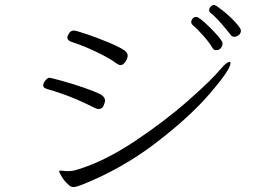

<svg xmlns="http://www.w3.org/2000/svg" viewBox="-20 -778 1040 773"><path d="M924 -630Q915 -630 910 -636Q897 -653 872.5 -681.5Q848 -710 827 -727Q822 -731 822 -738Q822 -745 828.5 -751.5Q835 -758 843 -758Q848 -758 876 -736Q904 -714 927 -689Q950 -664 950 -655Q950 -644 941.5 -637Q933 -630 924 -630ZM179 -465Q183 -465 227.5 -453Q272 -441 318 -425Q364 -409 387 -397Q403 -386 403 -373Q403 -366 397 -352.5Q391 -339 376 -339Q371 -339 360 -344Q269 -391 175 -418Q164 -421 159 -424.5Q154 -428 154 -434Q154 -444 163 -454.5Q172 -465 179 -465ZM225 -91Q233 -91 237 -90Q241 -89 251 -89Q274 -89 291 -95Q400 -128 520.5 -208Q641 -288 736.5 -372Q832 -456 870 -502Q893 -529 905 -529Q908 -529 908 -524Q908 -498 825.5 -402Q743 -306 606 -201.5Q469 -97 307 -33Q287 -25 276 -25Q263 -25 253 -37Q240 -48 229 -66Q218 -84 218 -89Q218 -91 225 -91ZM277 -655Q286 -655 329 -640.5Q372 -626 417.5 -607Q463 -588 481 -575Q494 -566 494 -554Q494 -543 485 -529.5Q476 -516 465 -516Q459 -516 450 -522Q421 -544 366 -570Q311 -596 269 -609Q251 -615 251 -627Q251 -633 258 -644Q265 -655 277 -655ZM770 -710Q782 -710 823 -669.5Q864 -629 875 -609Q876 -607 876 -603Q876 -594 869.5 -585Q863 -576 849 -576Q841 -576 836 -584Q825 -604 801 -631.5Q777 -659 754 -679Q750 -683 750 -689Q750 -697 756 -703.5Q762 -710 770 -710Z"/></svg>

Font: JyunsaiKaai Light
Style: Regular
Weight: 300
Designer: Fontworks Inc.
Version: Version 0.030;April 7, 2024;FontCreator 14.0.0.2901 64-bit